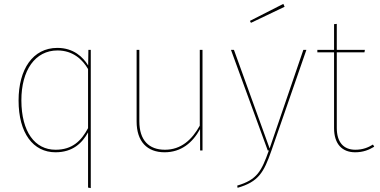

<svg xmlns="http://www.w3.org/2000/svg" viewBox="-20 -775 1956 989"><path d="M435.3 -518.3 434.1 -437.7C407.8 -481 358.8 -528.3 275.6 -528.3C148.8 -528.3 75.7 -417.9 75.7 -257.4C75.7 -88.9 151 9.4 265.7 9.4C354.7 9.4 403 -37.7 433.6 -93.1V191.3L447.6 193.9V-518.3ZM266.1 -3.7C159.3 -3.7 90.6 -96.3 90.1 -257.4C89.7 -413.7 161.6 -515.1 276 -515.1C355.6 -515.1 405.1 -468.4 433.6 -419.3V-115C398.1 -48.3 351.7 -3.7 266.1 -3.7Z M1023.1 -518.3H1009.1V-127.7C968.6 -54.8 912.6 -3.7 829.4 -3.7C746.8 -3.7 697.7 -52.7 697.7 -150.4V-518.3H683.7V-149.6C683.7 -46 737.7 9.4 827.7 9.4C913.7 9.4 972.3 -40.4 1010.4 -110L1010.8 0H1023.1Z M1439.4 -755 1267.3 -667.4 1272.6 -657.3 1446 -740.1ZM1558.3 -518.3H1542.6L1368.8 -10.3L1185 -518.3H1169.7L1359.1 0H1365C1326.8 106.9 1304.8 150.6 1202 181L1203.7 192.4C1311.1 161.6 1338.7 114.1 1378.1 0.9Z M1901.1 -30.4C1876.9 -15.4 1848.9 -3.7 1810.3 -3.7C1748.4 -3.7 1714.8 -43.8 1714.8 -116V-505.6H1857.4L1859.6 -518.3H1714.8V-651.9L1700.8 -650.6V-518.3H1614.7V-505.6H1700.8V-115.1C1700.8 -33.7 1741.8 9.4 1809.4 9.4C1851 9.4 1881 -3.1 1907.7 -19.4Z"/></svg>

Font: Fira Sans Hair
Style: Regular
Weight: 100
Designer: bBox Type GmbH & Carrois Corporate GbR & Edenspiekermann AG
Foundry: bBox Type GmbH & Carrois Corporate GbR & Edenspiekermann AG
Version: Version 4.300;PS 004.300;hotconv 1.0.88;makeotf.lib2.5.64775